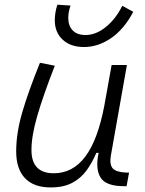

<svg xmlns="http://www.w3.org/2000/svg" viewBox="-20 -798 626 828"><path d="M198.2 10.3Q126 10.3 87.9 -29.5Q49.8 -69.3 49.8 -145Q49.8 -224.6 76.4 -315.2Q103 -405.8 152.3 -527.3L216.3 -514.6Q166 -385.3 140.9 -298.8Q115.7 -212.4 115.7 -150.9Q115.7 -50.8 211.9 -50.8Q293.5 -50.8 347.4 -122.1Q401.4 -193.4 429.7 -341.3L461.4 -517.6H527.3L458 -126.5Q451.7 -88.4 466.1 -72Q480.5 -55.7 523.4 -53.7H536.6L525.9 4.9H514.6Q436.5 4.9 413.6 -32.5Q390.6 -69.8 405.3 -138.7H395.5Q377.4 -96.2 352.8 -62.5Q328.1 -28.8 291 -9.3Q253.9 10.3 198.2 10.3ZM342.3 -595.2Q284.2 -595.2 250.2 -627Q216.3 -658.7 216.3 -710.4Q216.3 -726.1 219 -743.4Q221.7 -760.7 227.5 -777.8L284.2 -773.9Q274.4 -746.1 274.4 -721.2Q274.4 -686.5 293.7 -666.7Q313 -647 348.6 -647Q394 -647 436.8 -681.9Q479.5 -716.8 507.3 -772.9L554.7 -747.1Q515.1 -671.9 459 -633.5Q402.8 -595.2 342.3 -595.2Z"/></svg>

Font: Cascadia Code PL Light
Style: Italic
Weight: 300
Italic angle: -10°
Monospace: yes
Designer: Aaron Bell
Foundry: Saja Typeworks
Version: Version 2404.023; ttfautohint (v1.8.4)